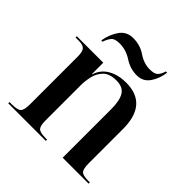

<svg xmlns="http://www.w3.org/2000/svg" viewBox="-194 -912 1073 1073"><g transform="rotate(45 342.5 -376.0)"><path d="M25 0H322V-10H310Q266 -10 253 -23.5Q240 -37 240 -79V-358Q240 -390 248 -427Q256 -464 282 -491Q308 -518 362 -518Q414 -518 434.5 -485Q455 -452 455 -385V0H660V-10H647Q604 -10 592 -24Q580 -38 580 -82V-352Q580 -548 409 -548Q349 -548 304 -523Q259 -498 242 -446H240V-536H31V-526H56Q90 -526 102.5 -512Q115 -498 115 -457V-81Q115 -38 102 -24Q89 -10 44 -10H25ZM422 -618Q471 -618 498 -657Q525 -696 532 -749H522Q513 -719 499 -706Q485 -693 450 -693Q403 -693 360 -722.5Q317 -752 261 -752Q209 -752 180.5 -710Q152 -668 144 -616H154Q164 -645 177.5 -661Q191 -677 229 -677Q280 -677 325 -647.5Q370 -618 422 -618Z"/></g></svg>

Font: Noto Serif Display Semi
Style: Regular
Weight: 600
Designer: Monotype Design Team
Foundry: Monotype Imaging Inc.
Version: Version 1.900